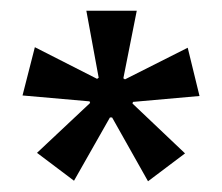

<svg xmlns="http://www.w3.org/2000/svg" viewBox="-20 -794 414 358"><path d="M118 -457 49 -509 148 -602 147 -605 22 -616 45 -706 161 -647 164 -649 141 -774H235L210 -648L213 -646L330 -705L352 -615L228 -604L227 -601L325 -508L256 -456L189 -575H185Z"/></svg>

Font: AmikoBold
Style: Bold
Weight: 700
Designer: Pablo Impallari, Rodrigo Fuenzalida, Andres Torresi
Foundry: Impallari Type
Version: Version 1.000; ttfautohint (v1.3)